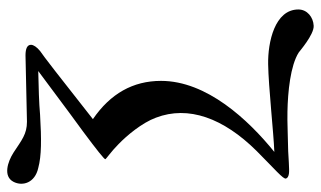

<svg xmlns="http://www.w3.org/2000/svg" viewBox="-197 -519 881 527"><g transform="rotate(90 243.5 -255.5)"><path d="M479 148C492 123 482 89 441 80C408 71 362 71 295 75C262 78 220 79 175 80C273 7 328 -34 341 -43C392 -81 417 -101 417 -104C417 -106 396 -120 376 -140C352 -163 317 -205 303 -243C269 -332 304 -428 394 -519C444 -569 473 -593 470 -600C469 -604 464 -607 457 -608C447 -610 403 -606 395 -606C377 -606 308 -603 286 -604C233 -605 160 -612 124 -635C121 -637 75 -677 51 -676C27 -675 6 -658 6 -634C6 -569 96 -550 156 -551C219 -552 344 -566 397 -568C308 -496 202 -382 202 -257C202 -180 237 -118 307 -70C193 20 131 68 120 75C109 84 103 93 103 100C103 110 113 115 132 115C132 115 309 111 314 111C348 111 364 125 399 148C424 164 464 177 479 148Z"/></g></svg>

Font: GFS Ignacio
Style: Regular
Weight: 400
Designer: George D. Matthiopoulos
Foundry: George D. Matthiopoulos
Version: Version 1.000